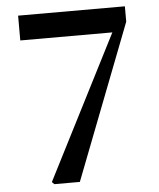

<svg xmlns="http://www.w3.org/2000/svg" viewBox="-53 -788 690 833"><g transform="rotate(-5 292.0 -371.0)"><path d="M150 0 140 -10 458 -634H57V-742H522V-675L261 0Z"/></g></svg>

Font: GenRyuMin TW B
Style: Regular
Weight: 700
Version: Version 1.501;PS 1;hotconv 16.6.51;makeotf.lib2.5.65220